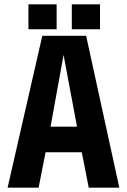

<svg xmlns="http://www.w3.org/2000/svg" viewBox="-20 -865 585 885"><path d="M273 -612 213 -281H335ZM389 0 357 -163H190L158 0H15L175 -700H377L530 0ZM311 -730V-845H441V-730ZM111 -730V-845H241V-730Z"/></svg>

Font: Share
Style: Bold
Weight: 700
Designer: Ralph du Carrois
Version: Version 1.002